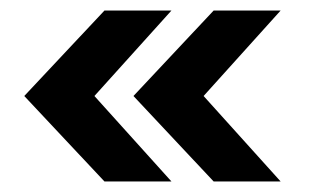

<svg xmlns="http://www.w3.org/2000/svg" viewBox="-20 -435 589 364"><path d="M305 -91H178L26 -253L178 -415H305L159 -253ZM366 -253 512 -91H385L233 -253L385 -415H512Z"/></svg>

Font: Hind Jalandhar SemiBold
Style: Regular
Weight: 600
Designer: Namrata Goyal
Foundry: Indian Type Foundry
Version: Version 0.702;PS 1.0;hotconv 1.0.81;makeotf.lib2.5.63406